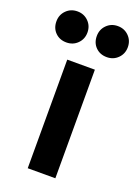

<svg xmlns="http://www.w3.org/2000/svg" viewBox="-167 -788 616 849"><g transform="rotate(20 141.0 -363.5)"><path d="M46 -581Q14 -581 -6.5 -601.5Q-27 -622 -27 -654Q-27 -685 -6 -706Q15 -727 46 -727Q77 -727 98 -706Q119 -685 119 -654Q119 -623 98 -602Q77 -581 46 -581ZM236 -581Q204 -581 183.5 -601.5Q163 -622 163 -654Q163 -685 184 -706Q205 -727 236 -727Q267 -727 288 -706Q309 -685 309 -654Q309 -623 288 -602Q267 -581 236 -581ZM76 -511H206V0H76Z"/></g></svg>

Font: OVRPSS Recut ExtraBold
Style: Regular
Weight: 800
Designer: Giant Group
Foundry: Giant Group
Version: Version 1.001;hotconv 1.0.109;makeotfexe 2.5.65596